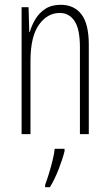

<svg xmlns="http://www.w3.org/2000/svg" viewBox="-20 -559 458 800"><path d="M233 -539Q289 -539 319.5 -499Q350 -459 350 -373V0H313V-362Q313 -438 290.5 -471.5Q268 -505 229 -505Q177 -505 142 -455.5Q107 -406 107 -305V0H70V-529H99L102 -425H104Q112 -454 128 -480Q144 -506 169.5 -522.5Q195 -539 233 -539ZM249 71Q240 106 224 147Q208 188 188 221H168V211Q175 193 183.5 165.5Q192 138 199 109.5Q206 81 208 61H249Z"/></svg>

Font: Noto Sans Khmer UI ExtraCondensed ExtraLight
Style: Regular
Weight: 200
Width: 2
Designer: Danh Hong and the Monotype Design Team
Foundry: Monotype Imaging Inc.
Version: Version 2.002; ttfautohint (v1.8.4.7-5d5b)